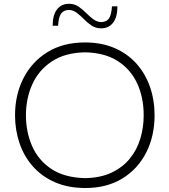

<svg xmlns="http://www.w3.org/2000/svg" viewBox="-20 -966 880 997"><path d="M423.8 10.3Q333.5 10.3 265.1 -19.8Q196.8 -49.8 150.6 -102.1Q104.5 -154.3 81.3 -222.7Q58.1 -291 58.1 -367.7Q58.1 -474.1 101.8 -559.8Q145.5 -645.5 226.8 -695.6Q308.1 -745.6 421.4 -745.6Q507.8 -745.6 575.2 -716.3Q642.6 -687 688.7 -635.3Q734.9 -583.5 758.8 -514.9Q782.7 -446.3 782.7 -367.7Q782.7 -259.8 739.3 -174.1Q695.8 -88.4 615.2 -39.1Q534.7 10.3 423.8 10.3ZM421.9 -41Q502 -42.5 559.3 -69.6Q616.7 -96.7 653.8 -142.1Q690.9 -187.5 708.5 -245.6Q726.1 -303.7 726.1 -367.7Q726.1 -460.4 692.1 -533.4Q658.2 -606.4 590.6 -649.4Q522.9 -692.4 421.9 -694.3Q317.4 -692.4 249.3 -647.2Q181.2 -602.1 147.9 -528.6Q114.7 -455.1 114.7 -367.7Q114.7 -280.3 147 -206.8Q179.2 -133.3 247.3 -88.4Q315.4 -43.5 421.9 -41ZM504.9 -818.8Q477.1 -818.8 455.8 -833Q434.6 -847.2 416.3 -866Q397.9 -884.8 378.9 -899.4Q359.9 -914.1 336.9 -914.6Q309.1 -913.1 296.6 -894.5Q284.2 -876 281.7 -832.5H253.4Q253.4 -887.7 275.9 -917Q298.3 -946.3 338.4 -946.3Q366.2 -946.3 387.2 -932.1Q408.2 -918 426.5 -899.4Q444.8 -880.9 463.9 -866.5Q482.9 -852.1 505.9 -851.1Q534.7 -852.5 546.6 -871.3Q558.6 -890.1 561.5 -933.1H589.8Q589.8 -877.9 567.4 -848.4Q544.9 -818.8 504.9 -818.8Z"/></svg>

Font: Pinar-FD Light
Style: Regular
Weight: 300
Designer: Amin Abedi
Version: Version 2.000